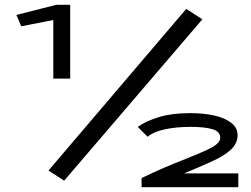

<svg xmlns="http://www.w3.org/2000/svg" viewBox="-20 -706 1040 796"><path d="M201 -380V-623L68 -597L48 -644L213 -686H271V-380ZM246 43 181 1 752 -669 819 -626ZM567 70V32Q662 -13 735.5 -41.5Q809 -70 851 -91Q893 -112 893 -135Q893 -161 860.5 -170.5Q828 -180 770 -180Q709 -180 662 -169.5Q615 -159 592 -139L551 -180Q585 -204 638.5 -220.5Q692 -237 768 -237Q825 -237 869 -227Q913 -217 939 -196.5Q965 -176 965 -146Q965 -111 936.5 -85Q908 -59 858 -36.5Q808 -14 743 13H968V70Z"/></svg>

Font: Inconsolata UltraExpanded SemiBold
Style: Regular
Weight: 600
Width: 9
Monospace: yes
Designer: Raph Levien, Cyreal, Brenton Simpson
Foundry: Raph Levien, Cyreal, Google
Version: Version 3.001; ttfautohint (v1.8.2.53-6de2)